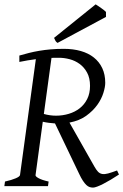

<svg xmlns="http://www.w3.org/2000/svg" viewBox="-20 -854 566 881"><path d="M525.9 -53.2Q506.8 -40.5 488.3 -29.5Q469.7 -18.6 454.1 -10.5Q438.5 -2.4 426 2.2Q413.6 6.8 407.2 6.8Q398.9 6.8 391.4 4.4Q383.8 2 376.2 -5.1Q368.7 -12.2 360.4 -24.7Q352.1 -37.1 342.8 -57.1L232.4 -287.6Q218.3 -288.6 203.4 -290.5Q188.5 -292.5 176.3 -295.4L143.1 -50.8Q141.6 -44.9 157 -36.4Q172.4 -27.8 203.1 -21L200.2 0H0L2.9 -21Q33.7 -27.8 52.2 -35.9Q70.8 -43.9 71.8 -50.8L144.5 -582.5Q125.5 -580.1 106.7 -576.9Q87.9 -573.7 68.8 -569.8V-599.1Q90.8 -605.5 113 -611.1Q135.3 -616.7 159.7 -620.8Q184.1 -625 211.9 -627.4Q239.7 -629.9 272.9 -629.9Q315.9 -629.9 350.8 -619.9Q385.7 -609.9 410.6 -590.1Q435.5 -570.3 449.2 -541.3Q462.9 -512.2 462.9 -474.1Q462.9 -455.1 454.3 -427.5Q445.8 -399.9 426.5 -372.8Q407.2 -345.7 376 -323Q344.7 -300.3 298.8 -291.5L413.1 -89.8Q421.9 -74.2 429.9 -65.9Q438 -57.6 449 -55.7Q460 -53.7 476.1 -58.1Q492.2 -62.5 517.1 -71.8ZM251 -588.9H233.4Q224.6 -588.9 216.3 -588.4L181.2 -331.1Q195.3 -327.1 209.2 -325.2Q223.1 -323.2 236.8 -323.2Q267.6 -323.2 295.9 -331.8Q324.2 -340.3 345.7 -357.2Q367.2 -374 380.1 -399.7Q393.1 -425.3 393.1 -460Q393.1 -496.1 379.6 -520.8Q366.2 -545.4 345.5 -560.5Q324.7 -575.7 299.6 -582.3Q274.4 -588.9 251 -588.9ZM466.3 -776.4 244.1 -657.2Q237.3 -661.6 234.9 -666Q232.4 -670.4 228 -680.2L418.9 -834L430.2 -826.7Q436.5 -822.3 443.6 -817.4Q450.7 -812.5 457 -807.6Q463.4 -802.7 466.3 -799.3Z"/></svg>

Font: Gentium Plus Viet
Style: Italic
Weight: 400
Italic angle: -8°
Designer: J. Victor Gaultney, Annie Olsen, Iska Routamaa, Becca Hirsbrunner
Foundry: SIL International
Version: Version 5.000